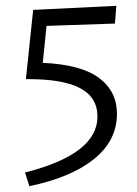

<svg xmlns="http://www.w3.org/2000/svg" viewBox="-20 -496 472 660"><path d="M382 -105Q382 -13 303.5 50.5Q225 114 81 144L66 97Q315 34 315 -95Q315 -162 254.5 -193.5Q194 -225 69 -224L94 -462L380 -476L375 -415L140 -407L127 -280Q259 -274 320.5 -228Q382 -182 382 -105Z"/></svg>

Font: Ysabeau SC
Style: Regular
Weight: 400
Designer: Christian Thalmann (Catharsis Fonts)
Version: Version 0.003